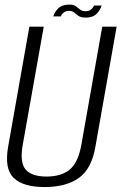

<svg xmlns="http://www.w3.org/2000/svg" viewBox="-20 -788 514 814"><path d="M169 5Q78.5 5 38.2 -33.5Q-2 -72 14.5 -166L104.5 -675H165.5L76.5 -174.5Q63 -98.5 89 -69Q115 -39.5 177 -39.5Q239.5 -39.5 275.5 -69Q311.5 -98.5 325 -174.5L413.5 -675H474.5L384.5 -166Q368.5 -72 314.2 -33.5Q260 5 169 5ZM342.5 -713.5Q323.5 -713.5 313 -720.5Q302.5 -727.5 294.2 -734.8Q286 -742 273 -742Q258 -742 248.8 -733.8Q239.5 -725.5 238.5 -718.5H206Q209 -733 225.2 -750.8Q241.5 -768.5 274.5 -768.5Q292.5 -768.5 301.8 -761.5Q311 -754.5 319.5 -747.5Q328 -740.5 344 -740.5Q358 -740.5 367.2 -748.8Q376.5 -757 378 -764.5H410.5Q408 -751 392.2 -732.2Q376.5 -713.5 342.5 -713.5Z"/></svg>

Font: Anybody Light
Style: Italic
Weight: 300
Italic angle: -10°
Designer: Tyler Finck
Foundry: Etcetera Type Company
Version: Version 1.010; ttfautohint (v1.8.3) -l 8 -r 50 -G 200 -x 14 